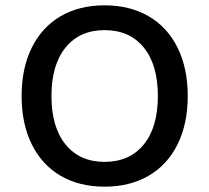

<svg xmlns="http://www.w3.org/2000/svg" viewBox="-20 -690 785 720"><path d="M684 -330Q684 -226 646 -149Q608 -72 537.5 -31Q467 10 372 10Q277 10 207 -31Q137 -72 99 -149Q61 -226 61 -330Q61 -434 99 -511Q137 -588 207 -629Q277 -670 372 -670Q467 -670 537.5 -629Q608 -588 646 -511Q684 -434 684 -330ZM173 -330Q173 -213 226 -148Q279 -83 372 -83Q466 -83 519 -148Q572 -213 572 -330Q572 -447 519 -512Q466 -577 372 -577Q279 -577 226 -512Q173 -447 173 -330Z"/></svg>

Font: Work Sans Medium
Style: Regular
Weight: 500
Designer: Wei Huang
Foundry: Wei Huang
Version: Version 1.500